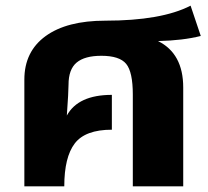

<svg xmlns="http://www.w3.org/2000/svg" viewBox="-20 -658 734 678"><path d="M538 -513Q627 -469 627 -349V0H449V-324Q449 -404 425.5 -432.5Q402 -461 338 -461Q279 -461 250.5 -437Q222 -413 222 -359Q222 -334 216 -250Q256 -323 375 -323V-200Q281 -200 244 -151.5Q207 -103 207 0H66V-377Q66 -476 141 -530.5Q216 -585 352 -585Q550 -585 653 -638L689 -531Q626 -515 538 -513Z"/></svg>

Font: FiraGO ExtraBold
Style: Regular
Weight: 800
Designer: bBox Type
Foundry: bBox Type GmbH
Version: Version 1.001;PS 001.001;hotconv 1.0.88;makeotf.lib2.5.64775